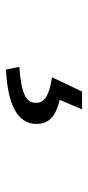

<svg xmlns="http://www.w3.org/2000/svg" viewBox="155 -198 296 646"><g transform="rotate(90 303.0 125.0)"><path d="M214 253C331 247 397 215 397 150C397 105 366 84 316 72L348 -3H288L240 98C304 108 326 124 326 152C326 185 298 201 205 208Z"/></g></svg>

Font: Noto Sans Japanese Regular
Style: Regular
Weight: 400
Designer: Ryoko NISHIZUKA (kana & ideographs); Paul D. Hunt (Latin, Greek & Cyrillic); Wenlong ZHANG (bopomofo); Sandoll Communica
Foundry: Adobe Systems Incorporated
Version: Version 1.000;PS 1;hotconv 1.0.78;makeotf.lib2.5.61930